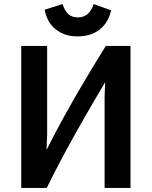

<svg xmlns="http://www.w3.org/2000/svg" viewBox="-20 -923 749 949"><path d="M443 -903Q422 -837 365 -837Q335 -837 317.5 -853.5Q300 -870 289 -903L201 -875Q212 -812 256 -777.5Q300 -743 363 -743Q429 -743 472.5 -777Q516 -811 529 -872ZM625 6V-696H503Q455 -619 402.5 -531Q350 -443 300.5 -353.5Q251 -264 210 -182L213 -255V-696H85V6H211Q250 -74 299.5 -166Q349 -258 401.5 -349Q454 -440 500 -517L497 -448V6Z"/></svg>

Font: Repo DemiBold
Style: Regular
Weight: 600
Designer: Stefan Peev
Foundry: Context Ltd
Version: Version 1.502